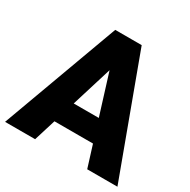

<svg xmlns="http://www.w3.org/2000/svg" viewBox="-160 -862 1003 1013"><g transform="rotate(30 341.5 -355.5)"><path d="M457.5 -132.8H222.7L181.6 0H-1.5L259.3 -710.9H420.4L683.1 0H499ZM263.7 -265.1H416.5L339.8 -511.7Z"/></g></svg>

Font: Roboto Black
Style: Regular
Weight: 900
Designer: Google
Version: Version 2.134; 2016